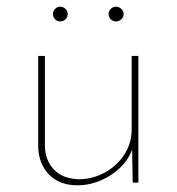

<svg xmlns="http://www.w3.org/2000/svg" viewBox="-20 -545 527 573"><path d="M211 8Q158 8 127 -23.5Q96 -55 94 -105V-378H114V-108Q115 -67 140.5 -39.5Q166 -12 215 -10Q255 -10 291.5 -29.5Q328 -49 350.5 -83Q373 -117 373 -160V-378H393V0H376L374 -116L377 -107Q368 -75 343 -49Q318 -23 283 -7.5Q248 8 211 8ZM138 -503Q138 -512 144.5 -518.5Q151 -525 160 -525Q169 -525 175.5 -518.5Q182 -512 182 -503Q182 -494 175.5 -487.5Q169 -481 160 -481Q151 -481 144.5 -487.5Q138 -494 138 -503ZM304 -503Q304 -512 310.5 -518.5Q317 -525 327 -525Q335 -525 342 -518.5Q349 -512 349 -503Q349 -494 342 -487.5Q335 -481 327 -481Q317 -481 310.5 -487.5Q304 -494 304 -503Z"/></svg>

Font: Josefin Sans Thin Thin
Style: Regular
Weight: 250
Version: Version 2.001